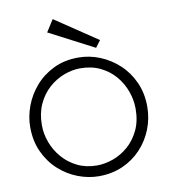

<svg xmlns="http://www.w3.org/2000/svg" viewBox="-96 -984 946 1071"><g transform="rotate(-10 376.5 -448.0)"><path d="M378 6Q319 6 260 -16.5Q201 -39 153 -82.5Q105 -126 76 -188.5Q47 -251 47 -330Q47 -389 69 -448.5Q91 -508 133.5 -557Q176 -606 237.5 -636Q299 -666 378 -666Q441 -666 500 -642Q559 -618 606.5 -574Q654 -530 682 -468Q710 -406 710 -330Q710 -263 686 -202.5Q662 -142 618 -95Q574 -48 513 -21Q452 6 378 6ZM378 -55Q422 -55 468.5 -71.5Q515 -88 554.5 -122Q594 -156 619 -208Q644 -260 644 -330Q644 -379 626.5 -428Q609 -477 575 -517Q541 -557 491.5 -581Q442 -605 378 -605Q332 -605 285 -587Q238 -569 199 -534Q160 -499 136.5 -447.5Q113 -396 113 -330Q113 -280 131 -231.5Q149 -183 183.5 -143Q218 -103 267 -79Q316 -55 378 -55ZM486 -702 232 -834 275 -902 515 -741Z"/></g></svg>

Font: Lil Grotesk
Style: Regular
Weight: 400
Designer: Bastien Sozeau
Foundry: NBR — Bastien Sozeau
Version: Version 4.002; ttfautohint (v1.8.4.7-5d5b)